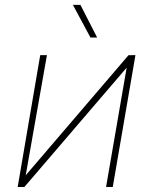

<svg xmlns="http://www.w3.org/2000/svg" viewBox="-20 -749 627 769"><path d="M494.6 -527.8 522.5 -528.3 431.6 0H404.8L487.3 -478L77.6 0H50.8L141.1 -528.3H168L83 -46.9ZM369.1 -598.6H342.3L272 -729.5H302.2Z"/></svg>

Font: Roboto Mono Thin
Style: Italic
Weight: 250
Designer: Google
Version: Version 2.000985; 2015; ttfautohint (v1.3)